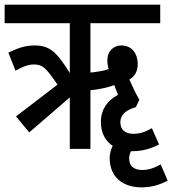

<svg xmlns="http://www.w3.org/2000/svg" viewBox="-20 -642 743 828"><path d="M106 -71 281 -222V0H370V-253C407 -256 446 -265 473 -275C477 -263 483 -248 489 -233C439 -207 415 -165 415 -117C415 -69 434 -34 466 -13C458 3 453 20 453 39C453 123 511 166 591 166C635 166 671 154 703 137L673 67C642 84 620 91 593 91C561 91 537 77 537 42C537 30 540 19 545 10C548 10 551 10 553 10C596 10 633 -2 666 -19L635 -89C604 -72 583 -65 556 -65C524 -65 499 -79 499 -115C499 -147 522 -167 566 -180L581 -212C565 -239 552 -267 538 -299C559 -311 574 -332 574 -366C574 -409 550 -446 503 -446C472 -446 443 -424 443 -381C443 -368 445 -355 449 -344C427 -336 397 -332 370 -329V-542H671V-622H0V-542H281V-327C225 -417 196 -446 128 -446C90 -446 57 -435 16 -415L47 -337C76 -354 102 -364 126 -364C164 -364 178 -350 228 -277L49 -140Z"/></svg>

Font: Noto Sans Devanagari UI ExtraCondensed Medium
Style: Regular
Weight: 500
Width: 2
Designer: Jelle Bosma - Monotype Design Team
Foundry: Monotype Imaging Inc.
Version: Version 2.003